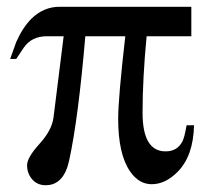

<svg xmlns="http://www.w3.org/2000/svg" viewBox="-20 -527 613 567"><path d="M553 -157Q551 -66 504 -19Q468 17 428 17Q390 17 364 -21Q329 -72 329 -176Q329 -237 350 -420H232Q211 -175 184 -52Q168 20 115 20Q90 20 75 2.5Q60 -15 60 -39Q60 -62 96.5 -102Q133 -142 138 -180L168 -420H119Q73 -420 50 -386L28 -353H10Q19 -378 28 -403Q47 -446 73 -472Q109 -507 156 -507H545V-420H413Q401 -295 401 -194Q401 -80 469 -80Q504 -80 519 -110Q525 -122 531 -157Z"/></svg>

Font: Mingzat
Style: Regular
Weight: 400
Designer: Jason Glavy (Lepcha), Lorna Priest (Lepcha additions), Walt Agee (Sophia), Victor Gaultney (Sophia)
Foundry: SIL International
Version: Version 0.100